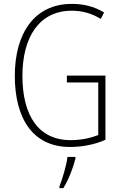

<svg xmlns="http://www.w3.org/2000/svg" viewBox="-20 -744 624 985"><path d="M323 -356V-321H484V-51C445 -36 395 -25 343 -25C176 -25 95 -153 95 -355C95 -553 181 -689 348 -689C397 -689 446 -678 497 -647L514 -680C461 -712 407 -724 348 -724C156 -724 56 -572 56 -355C56 -138 147 10 339 10C400 10 466 -2 521 -27V-356ZM367 70V61H326C322 102 299 177 285 212V221H305C333 176 355 117 367 70Z"/></svg>

Font: Noto Sans Gurmukhi Condensed ExtraLight
Style: Regular
Weight: 200
Width: 3
Designer: Jelle Bosma - Monotype Design Team
Foundry: Monotype Imaging Inc.
Version: Version 2.004